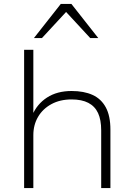

<svg xmlns="http://www.w3.org/2000/svg" viewBox="-20 -959 684 979"><path d="M103 0V-705H150V-370H144Q168 -428 219.5 -461.5Q271 -495 345 -495Q408 -495 452 -475Q496 -455 519.5 -411.5Q543 -368 543 -298V0H496V-294Q496 -348 480 -382.5Q464 -417 430.5 -434.5Q397 -452 345 -452Q286 -452 242 -428Q198 -404 174 -363Q150 -322 150 -270V0ZM153 -765 290 -939H344L481 -765H440L317 -898L194 -765Z"/></svg>

Font: Nunito Sans 10pt SemiExpanded ExtraLight
Style: Regular
Weight: 250
Width: 6
Designer: Vernon Adams
Foundry: Vernon Adams
Version: Version 3.101;gftools[0.9.27]